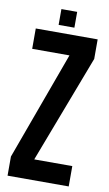

<svg xmlns="http://www.w3.org/2000/svg" viewBox="-101 -975 583 1025"><g transform="rotate(10 191.0 -463.0)"><path d="M17.1 0V-103.7L231.1 -689.7H29V-800H364.5V-694L142.3 -110.3H348.6V0ZM145.8 -840V-925.7H231.3V-840Z"/></g></svg>

Font: Big Shoulders Display SC Thin
Style: Regular
Weight: 100
Designer: Patric King
Foundry: XO Type Co
Version: Version 2.002